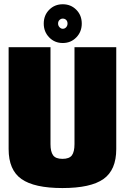

<svg xmlns="http://www.w3.org/2000/svg" viewBox="-20 -902 604 924"><path d="M280.5 3Q416.5 3 478 -40.5Q539.5 -84 539.5 -184.5V-675H338.5V-208.5Q338.5 -171.5 326 -154.5Q313.5 -137.5 280.5 -137.5Q248 -137.5 235.5 -154.8Q223 -172 223 -208.5V-675H21.5V-184.5Q21.5 -84 83.2 -40.5Q145 3 280.5 3ZM282 -695Q321 -695 347.2 -722Q373.5 -749 373.5 -788.5Q373.5 -828.5 347.2 -855Q321 -881.5 282 -881.5Q243 -881.5 216.8 -855Q190.5 -828.5 190.5 -788.5Q190.5 -749 216.8 -722Q243 -695 282 -695ZM282 -763.5Q273.5 -763.5 266.5 -771Q259.5 -778.5 259.5 -788.5Q259.5 -799.5 266.5 -806Q273.5 -812.5 282 -812.5Q292 -812.5 298.5 -806Q305 -799.5 305 -788.5Q305 -778.5 298.5 -771Q292 -763.5 282 -763.5Z"/></svg>

Font: Anybody Condensed Black
Style: Regular
Weight: 900
Width: 3
Designer: Tyler Finck
Foundry: Etcetera Type Company
Version: Version 1.113;gftools[0.9.25]